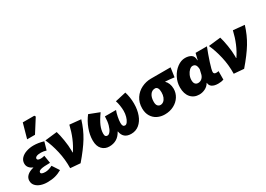

<svg xmlns="http://www.w3.org/2000/svg" viewBox="-2 -1893 3951 2857"><g transform="rotate(-30 1973.5 -464.5)"><path d="M9 -140Q9 -191 48 -227.5Q87 -264 159 -281V-285Q123 -298 97.5 -327.5Q72 -357 72 -399Q72 -452 107.5 -489.5Q143 -527 201 -546.5Q259 -566 326 -566Q406 -566 497 -539L458 -403Q409 -418 367 -418Q316 -418 290.5 -405.5Q265 -393 265 -372Q265 -342 325 -342Q351 -342 389 -352L410 -219Q298 -219 253.5 -207Q209 -195 209 -168Q209 -151 229.5 -143Q250 -135 285 -135Q340 -135 407 -170L485 -51Q426 -17 368 -2Q310 13 233 13Q173 13 122 -4.5Q71 -22 40 -56.5Q9 -91 9 -140ZM360 -943H558L571 -922L425 -692H290Z M517 -542 725 -566Q745 -501 761.5 -400Q778 -299 778 -217Q778 -195 777 -185H783Q891 -345 943 -567L1137 -548Q1091 -396 1014.5 -270.5Q938 -145 801 14L630 0Q633 -149 600.5 -290.5Q568 -432 517 -542Z M1126 -188Q1126 -283 1163.5 -383.5Q1201 -484 1263 -563L1439 -495Q1371 -400 1341.5 -331Q1312 -262 1312 -198Q1312 -166 1323 -154Q1334 -142 1355 -142Q1379 -142 1403.5 -173Q1428 -204 1445 -264.5Q1462 -325 1463 -409H1654Q1638 -370 1626 -309.5Q1614 -249 1614 -209Q1614 -173 1624.5 -157.5Q1635 -142 1657 -142Q1679 -142 1699.5 -170.5Q1720 -199 1733 -245Q1746 -291 1746 -342Q1746 -384 1738 -435.5Q1730 -487 1717 -522L1903 -564Q1917 -522 1925.5 -468Q1934 -414 1934 -358Q1934 -253 1903 -168.5Q1872 -84 1813.5 -35.5Q1755 13 1676 13Q1539 13 1518 -118H1514Q1444 13 1299 13Q1224 13 1175 -38.5Q1126 -90 1126 -188Z M2002 -234Q2002 -333 2050 -405.5Q2098 -478 2175 -515.5Q2252 -553 2336 -553H2674L2651 -394Q2571 -405 2498 -409V-405Q2523 -382 2539 -342.5Q2555 -303 2555 -255Q2555 -182 2516.5 -121Q2478 -60 2409 -23.5Q2340 13 2252 13Q2184 13 2127 -15Q2070 -43 2036 -99Q2002 -155 2002 -234ZM2372 -300Q2372 -348 2357 -372.5Q2342 -397 2315 -397Q2262 -397 2231 -351.5Q2200 -306 2200 -232Q2200 -185 2219 -163.5Q2238 -142 2266 -142Q2295 -142 2319 -161Q2343 -180 2357.5 -215.5Q2372 -251 2372 -300Z M2645 -221Q2645 -311 2686.5 -390.5Q2728 -470 2793.5 -518Q2859 -566 2928 -566Q2989 -566 3031 -540Q3073 -514 3072 -444H3077L3104 -553H3299Q3255 -442 3218 -328Q3181 -214 3181 -178Q3181 -142 3225 -142Q3237 -142 3246.5 -143.5Q3256 -145 3264 -147L3263 -1Q3224 13 3169 13Q3102 13 3064 -12.5Q3026 -38 3026 -89V-82H3022Q2995 -35 2946 -11Q2897 13 2846 13Q2754 13 2699.5 -49.5Q2645 -112 2645 -221ZM3016 -227 3036 -312Q3033 -367 3015 -387.5Q2997 -408 2966 -408Q2940 -408 2912 -382.5Q2884 -357 2865.5 -316Q2847 -275 2847 -232Q2847 -186 2866 -165.5Q2885 -145 2915 -145Q2950 -145 2977 -167Q3004 -189 3016 -227Z M3327 -542 3535 -566Q3555 -501 3571.5 -400Q3588 -299 3588 -217Q3588 -195 3587 -185H3593Q3701 -345 3753 -567L3947 -548Q3901 -396 3824.5 -270.5Q3748 -145 3611 14L3440 0Q3443 -149 3410.5 -290.5Q3378 -432 3327 -542Z"/></g></svg>

Font: Nebula Sans Black
Style: Regular
Weight: 900
Italic angle: -9°
Designer: Paul D. Hunt for Adobe (as Source Sans)
Foundry: Nebula Entertainment & Broadcasting LLC
Version: Version 1.010